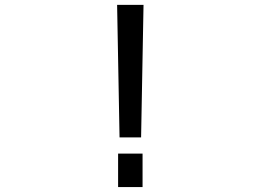

<svg xmlns="http://www.w3.org/2000/svg" viewBox="-20 -752 1040 774"><path d="M452.1 -732.4H558.6L548.8 -198.2H461.9ZM456.1 2V-132.8H554.7V2Z"/></svg>

Font: GenEi Gothic M Regular
Style: Regular
Weight: 400
Designer: o_tamon (Modified); [Source Han Sans]
Ryoko NISHIZUKA  (kana & ideographs); Paul D. Hunt (Latin, Greek & Cyrillic); Wenl
Version: Version 1.1a;Original Version 1.004